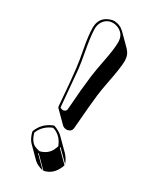

<svg xmlns="http://www.w3.org/2000/svg" viewBox="-189 -718 704 854"><g transform="rotate(30 163.0 -290.5)"><path d="M131.8 -658.2Q161.6 -657.2 183.6 -636.2L240.2 -579.6Q260.3 -558.6 260.7 -528.3Q260.7 -493.2 242.7 -403.8Q235.4 -366.2 231.4 -335.4Q226.1 -294.9 215.3 -159.2Q214.8 -155.3 214.4 -153.3Q212.9 -139.2 195.3 -134.3Q191.4 -133.3 188.5 -133.3Q174.8 -133.8 166.5 -141.6L109.9 -198.2Q107.9 -201.2 106.9 -203.1Q106.4 -208.5 104.5 -231.9Q96.7 -334.5 89.8 -392.1Q85.4 -429.2 75.2 -481.9Q63 -545.4 63 -585Q63 -636.7 110.4 -653.8Q121.6 -658.2 131.8 -658.2ZM62 -47.9V-53.2Q80.1 -99.1 124.5 -118.2Q127.9 -119.6 130.9 -121.1H134.8Q163.1 -110.8 178.7 -95.2L235.4 -38.6Q251 -22 260.7 3.4L204.1 -53.2V-47.9L260.7 8.8Q243.7 58.6 204.6 72.8Q197.8 75.2 191.4 76.7L134.8 20H130.9L187.5 76.7Q156.7 69.3 141.6 54.7L85 -2Q70.3 -17.6 62 -47.9ZM71.8 -49.3Q82.5 -9.8 106.9 2Q117.7 6.8 131.8 9.8H133.8Q169.9 0 185.1 -28.3Q189.9 -38.1 194.3 -50.3Q179.7 -89.8 147 -105.5Q140.1 -108.4 133.3 -110.8Q91.3 -93.8 74.2 -56.6Q72.8 -53.2 71.8 -51.3ZM131.8 -647.9Q100.6 -647.9 83 -621.1Q73.2 -605 73.2 -585Q73.2 -548.8 88.9 -464.4Q96.2 -426.3 100.1 -393.1Q100.6 -388.7 116.7 -205.6Q123 -200.7 131.8 -200.2Q143.1 -201.7 147.9 -210.9V-211.4Q148.4 -214.8 149.9 -231.9Q155.3 -314.9 165 -393.1Q169.9 -429.7 180.7 -483.9Q193.8 -549.3 193.8 -585Q193.8 -627.9 154.3 -643.6Q142.6 -647.9 131.8 -647.9Z"/></g></svg>

Font: Linux Biolinum Shadow O
Style: Bold
Weight: 700
Designer: Philipp H. Poll
Foundry: Philipp H. Poll
Version: Version 0.9.2